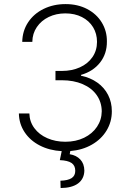

<svg xmlns="http://www.w3.org/2000/svg" viewBox="-20 -737 641 948"><path d="M125 -176.8Q126 -136.2 149.7 -104.2Q173.3 -72.3 213.6 -54.7Q253.9 -37.1 302.7 -37.1Q354.5 -37.1 395.3 -56.9Q436 -76.7 459 -111.1Q481.9 -145.5 482.4 -187.5Q481.9 -232.4 457.5 -267.3Q433.1 -302.2 388.4 -321.5Q343.8 -340.8 285.2 -340.8H253.9V-386.7H285.2Q335 -386.7 374.5 -404.5Q414.1 -422.4 436.5 -455.1Q459 -487.8 459 -530.3Q459 -570.8 439.5 -602.8Q419.9 -634.8 384.5 -652.8Q349.1 -670.9 302.7 -670.9Q257.3 -670.9 220.5 -653.1Q183.6 -635.3 161.9 -603.3Q140.1 -571.3 139.6 -530.3H89.8Q90.8 -584.5 118.9 -627Q147 -669.4 195.6 -693.1Q244.1 -716.8 303.7 -716.8Q363.8 -716.8 410.4 -692.4Q457 -668 482.7 -625.7Q508.3 -583.5 507.8 -532.2Q508.3 -471.7 473.9 -428Q439.5 -384.3 379.9 -367.2V-363.3Q426.3 -353.5 460.7 -329.1Q495.1 -304.7 513.7 -268.3Q532.2 -231.9 532.2 -187.5Q532.2 -135.3 506.1 -92.3Q480 -49.3 433.3 -22.7Q386.7 3.9 327.1 8.8L324.2 24.4Q356.9 29.8 376.5 50.5Q396 71.3 396.5 105.5Q395.5 146 365.7 168.5Q335.9 190.9 279.3 191.4L278.3 155.3Q314.9 154.3 333.3 142.6Q351.6 130.9 351.6 106.4Q351.6 80.1 333 67.6Q314.5 55.2 275.4 53.7L284.7 9.3Q224.1 5.9 176.5 -18.6Q128.9 -43 101.6 -84.2Q74.2 -125.5 73.2 -176.8Z"/></svg>

Font: Pretendard ExtraLight
Style: Regular
Weight: 200
Designer: Base glyphs from Inter by Rasmus Andersson; Hangeul glyphs from Noto Sans CJK(Source Han Sans) by Jang Soo-young and Kan
Foundry: Kil Hyung-jin
Version: Version 1.309